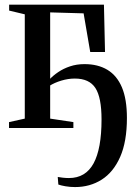

<svg xmlns="http://www.w3.org/2000/svg" viewBox="-20 -532 570 798"><path d="M292 245.5Q271 245.5 252.2 242.2Q233.5 239 222.5 235L220 203.5Q227.5 205 240.8 206.5Q254 208 266.5 208Q335.5 208 368.8 147.2Q402 86.5 402 -35.5Q402 -127 376.5 -166.2Q351 -205.5 291 -205.5Q263.5 -205.5 235 -197Q206.5 -188.5 184.5 -174.5V-200.5Q200 -217.5 221.8 -232.2Q243.5 -247 271 -256.2Q298.5 -265.5 331.5 -265.5Q387 -265.5 426.5 -241.8Q466 -218 486.8 -168.8Q507.5 -119.5 507.5 -42Q507.5 56.5 479.5 120Q451.5 183.5 402.8 214.5Q354 245.5 292 245.5ZM17.5 0V-24.5L83 -39V-472.5L18 -488V-512.5H412L416.5 -316H355L327.5 -476.5L188.5 -480.5V-39L285 -24.5V0Z"/></svg>

Font: Merriweather 120pt Medium
Style: Regular
Weight: 500
Version: Version 2.100